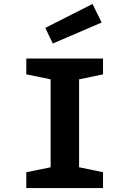

<svg xmlns="http://www.w3.org/2000/svg" viewBox="-20 -951 654 971"><path d="M236 -655H380V0H236ZM113 -575V-655H501V-575L309 -535ZM113 -80 309 -120 501 -80V0H113ZM209 -810 448 -931 494 -837 247 -731Z"/></svg>

Font: Intel One Mono Light
Style: Regular
Weight: 300
Monospace: yes
Designer: Fred Shallcrass
Foundry: Frere-Jones Type LLC
Version: Version 1.004